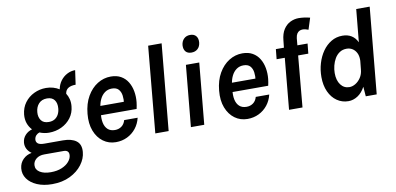

<svg xmlns="http://www.w3.org/2000/svg" viewBox="-85 -982 3098 1503"><g transform="rotate(-10 1464.5 -230.5)"><path d="M222.2 251Q154 251 103 229.2Q52 207.3 25.6 170.1Q-0.7 132.8 3.9 87.1Q8.3 44.5 36.6 16.5Q64.8 -11.5 105 -18Q80.9 -35.2 69.4 -57.8Q57.9 -80.4 59.9 -107Q62.7 -140.9 84.7 -165.2Q106.7 -189.5 140.1 -199.1Q117.6 -222.6 106.6 -253.8Q95.6 -285 99.1 -324Q104.6 -377.6 133.8 -417Q163 -456.3 207.7 -477.7Q252.4 -499.1 302.8 -499.1Q333.4 -499.1 360 -491.3Q386.5 -483.5 407.9 -469.9Q415.4 -508.5 436.8 -537Q458.3 -565.4 488.6 -581.1Q519 -596.9 553 -596.9L536.9 -483.9Q499.6 -483.9 477.7 -470.2Q455.9 -456.5 452 -427Q465.7 -406 472.2 -380.2Q478.8 -354.3 476 -324Q471.5 -271.7 442.1 -232.5Q412.7 -193.4 366.9 -171.7Q321.1 -150 267.4 -150Q249.2 -150 229.7 -153.8Q210.2 -157.7 192.9 -165Q178.2 -160.6 166.3 -148.5Q154.4 -136.3 152 -117Q149.7 -96.8 164.2 -84.4Q178.7 -72 216 -72H363Q431.9 -72 469 -44Q506.2 -16 501 44Q496.9 96.3 461.4 143.6Q426 191 364.9 221Q303.8 251 222.2 251ZM227.5 157.1Q278.3 157.1 315 141.5Q351.7 126 372.3 101.8Q393 77.7 394.8 51.9Q396.3 31.3 385.9 21.1Q375.5 10.9 355 10.9H201Q160.8 10.9 136.2 31.1Q111.7 51.3 110.1 80.9Q108.4 116.8 141.1 137Q173.9 157.1 227.5 157.1ZM280.1 -232.9Q308.8 -232.9 328.1 -245.1Q347.4 -257.4 358.1 -278.1Q368.8 -298.9 370.9 -324Q374.8 -366.4 355.8 -391.8Q336.8 -417.1 296.9 -417.1Q255.2 -417.1 231.2 -391Q207.2 -364.8 204.1 -324Q200.7 -285.5 219.3 -259.2Q237.9 -232.9 280.1 -232.9Z M770.5 14Q713.8 14 670 -18Q626.2 -49.9 603.8 -107.7Q581.5 -165.5 589 -243Q596.5 -323.1 629.6 -380.4Q662.7 -437.7 712 -468.4Q761.4 -499.1 818.1 -499.1Q865.7 -499.1 899 -479.9Q932.4 -460.8 952.4 -427.9Q972.5 -395 980 -353.5Q987.6 -311.9 983.1 -266.8Q981.7 -253.6 979.4 -240.6Q977.2 -227.7 974.1 -214H668.4L692.9 -232.6Q686.9 -189.2 693.9 -154.8Q701 -120.4 722.2 -100.7Q743.4 -81 779.5 -81Q809.1 -81 831.6 -97.1Q854.1 -113.2 863 -145H970.1Q959 -97.9 930.7 -62.1Q902.3 -26.3 861.2 -6.2Q820 14 770.5 14ZM696.5 -270.5 676.5 -286.6H908.6L884.1 -271.9Q889 -305.3 884.9 -335.8Q880.9 -366.2 863.5 -385.6Q846.1 -405 810.5 -405Q778.1 -405 753.9 -387.3Q729.7 -369.7 715.2 -339.2Q700.6 -308.7 696.5 -270.5Z M1085 0 1149 -686H1256.1L1191 0Z M1474.7 -574Q1443.6 -574 1428.2 -592.3Q1412.8 -610.7 1414.7 -643Q1417.6 -673.9 1436.9 -693Q1456.2 -712 1486.9 -712Q1517.7 -712 1533.4 -693.3Q1549.1 -674.5 1546.9 -643Q1544 -610.4 1524.4 -592.2Q1504.8 -574 1474.7 -574ZM1368 0 1414.1 -487H1520.1L1474 0Z M1816.5 14Q1759.8 14 1716 -18Q1672.2 -49.9 1649.8 -107.7Q1627.5 -165.5 1635 -243Q1642.5 -323.1 1675.6 -380.4Q1708.7 -437.7 1758 -468.4Q1807.4 -499.1 1864.1 -499.1Q1911.7 -499.1 1945 -479.9Q1978.4 -460.8 1998.4 -427.9Q2018.5 -395 2026 -353.5Q2033.6 -311.9 2029.1 -266.8Q2027.7 -253.6 2025.4 -240.6Q2023.2 -227.7 2020.1 -214H1714.4L1738.9 -232.6Q1732.9 -189.2 1739.9 -154.8Q1747 -120.4 1768.2 -100.7Q1789.4 -81 1825.5 -81Q1855.1 -81 1877.6 -97.1Q1900.1 -113.2 1909 -145H2016.1Q2005 -97.9 1976.7 -62.1Q1948.3 -26.3 1907.2 -6.2Q1866 14 1816.5 14ZM1742.5 -270.5 1722.5 -286.6H1954.6L1930.1 -271.9Q1935 -305.3 1930.9 -335.8Q1926.9 -366.2 1909.5 -385.6Q1892.1 -405 1856.5 -405Q1824.1 -405 1799.9 -387.3Q1775.7 -369.7 1761.2 -339.2Q1746.6 -308.7 1742.5 -270.5Z M2121 -407 2129 -486H2193L2199.1 -543Q2204.1 -596.5 2225.8 -629.6Q2247.4 -662.7 2279.3 -678.4Q2311.2 -694 2346.3 -694Q2367.6 -694 2391.1 -690.8Q2414.5 -687.5 2436 -681.9L2407 -591Q2395.8 -595.5 2384.1 -598.3Q2372.4 -601.1 2360.8 -601.1Q2348.3 -601.1 2336.5 -595.6Q2324.6 -590.1 2316.3 -577.4Q2308 -564.6 2305.1 -542L2300 -486H2381L2373 -407H2292L2255 0H2148.1L2186 -407Z M2619.1 14Q2568.4 14 2528.1 -13.8Q2487.9 -41.5 2465 -91.7Q2442 -141.9 2442 -208.5Q2442 -265.3 2457.5 -317.2Q2472.9 -369.2 2501.7 -410.3Q2530.5 -451.4 2570.5 -475.2Q2610.4 -499.1 2659.5 -499.1Q2701.2 -499.1 2731 -480.6Q2760.8 -462.1 2778 -426L2802.9 -686H2910L2844.9 0H2758L2752 -77Q2727.5 -31.1 2692.3 -8.6Q2657.1 14 2619.1 14ZM2645.3 -93.1Q2669.2 -93.1 2693.6 -107.7Q2718 -122.4 2735.8 -149.2Q2753.6 -176 2756.9 -213L2763 -273Q2763.7 -277.5 2763.8 -280.8Q2764 -284 2764 -287.8Q2764.2 -321.7 2752.1 -345Q2740 -368.4 2719.7 -380.7Q2699.4 -393 2674.6 -393Q2642.2 -393 2618.5 -377.1Q2594.9 -361.3 2579.8 -335.6Q2564.8 -309.9 2557.3 -279.7Q2549.9 -249.4 2549.9 -220.9Q2549.9 -162.8 2576.1 -127.9Q2602.2 -93.1 2645.3 -93.1Z"/></g></svg>

Font: Karla
Style: Italic
Weight: 400
Italic angle: -8°
Designer: Jonathan Pinhorn
Version: Version 2.004;gftools[0.9.33]